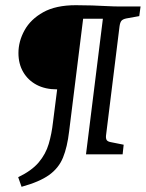

<svg xmlns="http://www.w3.org/2000/svg" viewBox="-20 -594 561 739"><path d="M63 125 50 88Q102 63 129 31Q156 -1 167.5 -40Q179 -79 184 -124L200 -250Q154 -250 121 -267.5Q88 -285 69.5 -316.5Q51 -348 51 -390Q51 -435 74.5 -477.5Q98 -520 146.5 -547Q195 -574 272 -574Q305 -574 335 -573Q365 -572 392 -570.5Q419 -569 445 -569H521L516 -532L466 -523Q452 -520 447 -513.5Q442 -507 440 -492L388 -72Q387 -60 391 -54.5Q395 -49 406 -47L456 -37L452 0H311L376 -522H300L246 -88Q239 -28 222.5 12.5Q206 53 169 79.5Q132 106 63 125Z"/></svg>

Font: Yrsa
Style: Italic
Weight: 400
Italic angle: -7.10001°
Designer: Anna Giedrys (Yrsa+Rasa design), David Brezina (Yrsa art-direction, Rasa art-direction, design)
Foundry: Rosetta Type Foundry
Version: Version 2.004